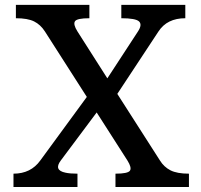

<svg xmlns="http://www.w3.org/2000/svg" viewBox="-20 -752 810 772"><path d="M34.2 -53.7Q104 -53.7 142.1 -106.9L329.1 -362.3L160.6 -625.5Q143.1 -652.8 117.2 -665.8Q91.3 -678.7 43.9 -678.7V-732.4H339.4V-678.7Q289.6 -678.7 281.5 -666.5Q273.4 -654.3 291.5 -625.5L411.6 -437L534.7 -625.5Q552.7 -652.8 539.1 -665.8Q525.4 -678.7 467.8 -678.7V-732.4H725.1V-678.7Q651.9 -678.7 617.2 -625.5L451.7 -374.5L623 -106.9Q639.2 -80.6 665.5 -67.1Q691.9 -53.7 739.7 -53.7V0H444.3V-53.7Q494.1 -53.7 502.4 -65.7Q510.7 -77.6 492.2 -106.9L368.7 -299.8L224.6 -106.9Q194.8 -67.4 243.7 -57.6Q261.2 -53.7 291.5 -53.7V0H34.2Z"/></svg>

Font: Arbutus Slab
Style: Regular
Weight: 400
Version: Version 1.002; ttfautohint (v0.92) -l 10 -r 16 -G 200 -x 7 -